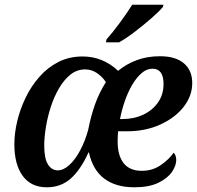

<svg xmlns="http://www.w3.org/2000/svg" viewBox="-20 -786 839 816"><path d="M179 10Q112 10 76.5 -38.5Q41 -87 41 -173Q41 -219 53 -270Q65 -321 88.5 -370Q112 -419 147 -459Q182 -499 228 -522.5Q274 -546 331 -546Q417 -546 482 -485Q517 -514 561.5 -530.5Q606 -547 660 -547Q726 -547 761.5 -517Q797 -487 797 -433Q797 -379 761 -332.5Q725 -286 662 -257Q599 -228 519 -228H482Q480 -209 480 -184Q480 -125 505.5 -92.5Q531 -60 583 -60Q628 -60 663.5 -84.5Q699 -109 718 -137Q729 -126 729 -106Q729 -82 710.5 -55Q692 -28 652.5 -9Q613 10 551 10Q472 10 423 -27Q374 -64 358 -138H356Q323 -65 281 -27.5Q239 10 179 10ZM499 -280Q549 -280 588.5 -298.5Q628 -317 651.5 -350.5Q675 -384 675 -429Q675 -494 628 -494Q603 -494 581 -474.5Q559 -455 541 -424Q523 -393 510 -355Q497 -317 490 -280ZM225 -62Q250 -62 275 -85Q300 -108 321 -147.5Q342 -187 355 -235Q366 -292 383.5 -341.5Q401 -391 430 -437Q415 -460 392 -475.5Q369 -491 342 -491Q307 -491 279.5 -469Q252 -447 231 -411Q210 -375 196 -332Q182 -289 175 -245.5Q168 -202 168 -167Q168 -112 184 -87Q200 -62 225 -62ZM430 -606 433 -619Q459 -648 489.5 -689.5Q520 -731 542 -766H675L672 -756Q656 -737 624 -709Q592 -681 555 -652.5Q518 -624 486 -606Z"/></svg>

Font: Noto Serif SemiCondensed SemiBold
Style: Italic
Weight: 600
Width: 4
Italic angle: -12°
Designer: Monotype Design Team
Foundry: Monotype Imaging Inc.
Version: Version 2.014; ttfautohint (v1.8.4.7-5d5b)